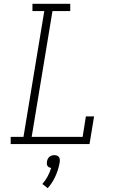

<svg xmlns="http://www.w3.org/2000/svg" viewBox="-20 -755 640 1006"><path d="M36 0V-38H103L212 -697H150V-735H348V-697H255L146 -38H413L430 -145H473L449 0ZM230 231 202 209Q218 191 229.5 169.5Q241 148 248 125Q242 124 237 121.5Q232 119 229 114.5Q226 110 225.5 104Q225 98 226 92Q227 85 230 78.5Q233 72 238.5 67Q244 62 251 60Q258 58 265 58Q272 58 278 60Q284 62 288 67Q292 72 293 78.5Q294 85 293 92V94L291 105Q284 139 269 171.5Q254 204 230 231Z"/></svg>

Font: Iosevka Slab XLtEx
Style: Italic
Weight: 200
Width: 7
Italic angle: -9°
Monospace: yes
Designer: Belleve Invis
Foundry: Belleve Invis
Version: Version 11.1.0; ttfautohint (v1.8.3)